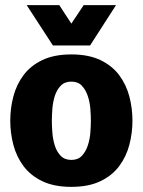

<svg xmlns="http://www.w3.org/2000/svg" viewBox="-20 -720 556 748"><path d="M20 -250Q20 -298 32 -344Q44 -390 71.5 -427Q99 -464 145 -486Q191 -508 258 -508Q325 -508 371 -486Q417 -464 444.5 -427Q472 -390 484 -344Q496 -298 496 -250Q496 -202 484 -156Q472 -110 444.5 -73Q417 -36 371 -14Q325 8 258 8Q191 8 145 -14Q99 -36 71.5 -73Q44 -110 32 -156Q20 -202 20 -250ZM182 -250Q182 -229 184 -203Q186 -177 193.5 -153Q201 -129 216.5 -113Q232 -97 258 -97Q284 -97 299 -113Q314 -129 322 -153Q330 -177 332 -203Q334 -229 334 -250Q334 -270 332 -296Q330 -322 322 -346Q314 -370 299 -386Q284 -402 258 -402Q232 -402 216.5 -386Q201 -370 193.5 -346Q186 -322 184 -296Q182 -270 182 -250ZM432 -700 331 -543H186L84 -700H211L258 -628L306 -700Z"/></svg>

Font: Epunda Sans ExtraBold
Style: Regular
Weight: 800
Designer: Simon Atzbach
Foundry: typofactur
Version: Version 2.204; ttfautohint (v1.8.4.7-5d5b)